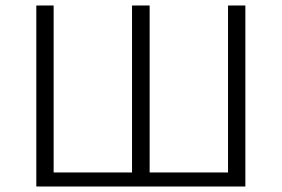

<svg xmlns="http://www.w3.org/2000/svg" viewBox="-20 -678 1024 698"><path d="M112 0V-658H175V0ZM460 0V-658H524V0ZM809 0V-658H872V0ZM131 0V-51H852V0Z"/></svg>

Font: Ysabeau Office Light
Style: Regular
Weight: 300
Designer: Christian Thalmann (Catharsis Fonts)
Version: Version 2.001;gftools[0.9.30]; featfreeze: tnum,lnum,ss02